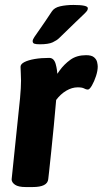

<svg xmlns="http://www.w3.org/2000/svg" viewBox="-20 -754 415 776"><path d="M328 -531Q350 -531 360 -522.5Q370 -514 372.5 -503Q375 -492 375 -485Q375 -468 368 -446.5Q361 -425 351.5 -408.5Q342 -392 335 -392Q328 -392 320 -396.5Q312 -401 294 -401Q271 -401 248 -387.5Q225 -374 207 -350Q203 -301 197.5 -245.5Q192 -190 187 -141Q182 -92 178.5 -61Q175 -30 175 -30Q172 2 112 2H84Q54 2 40.5 -7.5Q27 -17 27 -29L61 -357Q63 -379 64 -397Q65 -415 65 -428Q65 -446 64 -459.5Q63 -473 63 -484Q63 -495 78.5 -503Q94 -511 120 -515.5Q146 -520 179 -520Q198 -520 205 -495.5Q212 -471 212 -444Q212 -428 210.5 -414Q209 -400 208 -392L190 -423Q203 -444 221 -469Q239 -494 264.5 -512.5Q290 -531 328 -531ZM277 -734Q335 -734 335 -721Q335 -716 332.5 -711.5Q330 -707 319 -696.5Q308 -686 284.5 -663.5Q261 -641 219 -600Q210 -591 193 -583Q176 -575 141 -575Q125 -575 118.5 -577.5Q112 -580 112 -588Q112 -594 119 -604.5Q126 -615 143 -639Q160 -663 189 -707Q199 -723 223 -728.5Q247 -734 277 -734Z"/></svg>

Font: Asap VF Beta
Style: Italic
Weight: 400
Italic angle: -6°
Designer: Pablo Cosgaya
Foundry: Pablo Cosgaya
Version: Version 1.007